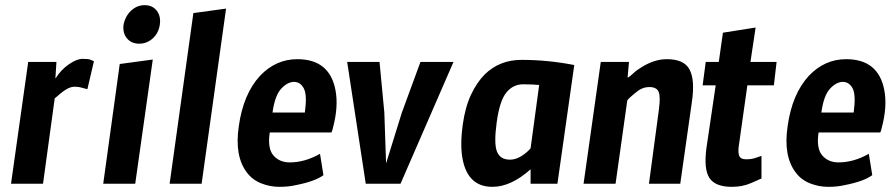

<svg xmlns="http://www.w3.org/2000/svg" viewBox="-20 -712 3469 744"><path d="M146.7 0H22.7L89.3 -472H198.7L194.7 -409.3H196Q216 -441.3 246.7 -462.7Q277.3 -484 300 -484Q322.7 -484 330 -480.7Q337.3 -477.3 344 -474.7L318.7 -366.7Q310.7 -368 298 -372Q285.3 -376 269.3 -376Q253.3 -376 236 -365.3Q218.7 -354.7 192 -330.7Z M458.7 -616Q465.3 -649.3 488 -670.7Q510.7 -692 540.7 -692Q570.7 -692 587.3 -670.7Q604 -649.3 599.3 -616.7Q594.7 -584 572 -563.3Q549.3 -542.7 519.3 -542.7Q489.3 -542.7 472 -563.3Q454.7 -584 458.7 -616ZM504 0H380L444 -464L572 -481.3Z M761.3 0H637.3L729.3 -661.3L856 -678.7Z M1036 -276H1161.3Q1170.7 -344 1157.3 -369.3Q1144 -394.7 1119.3 -394.7Q1094.7 -394.7 1070 -368.7Q1045.3 -342.7 1036 -276ZM1102.7 -82.7Q1161.3 -82.7 1220 -116L1233.3 -33.3Q1201.3 -9.3 1126.7 5.3Q1098.7 12 1062.7 12Q1026.7 12 992.7 -1.3Q958.7 -14.7 937.3 -42.7Q888 -106.7 905.3 -222.7Q922.7 -348 988 -418.7Q1049.3 -482.7 1132 -482.7Q1257.3 -482.7 1280 -362.7Q1292 -300 1270.7 -218.7Q1266.7 -201.3 1264 -198.7H1025.3Q1016 -137.3 1039.3 -110Q1062.7 -82.7 1102.7 -82.7Z M1397.3 0 1325.3 -472H1450.7L1469.3 -276L1476 -78.7L1537.3 -276L1609.3 -472H1737.3L1532 0Z M2069.3 -382.7Q2045.3 -385.3 2006.7 -385.3Q1968 -385.3 1942 -353.3Q1916 -321.3 1904.7 -238Q1893.3 -154.7 1906 -124Q1918.7 -93.3 1956 -93.3Q1978.7 -93.3 2000.7 -107.3Q2022.7 -121.3 2036 -137.3ZM2036 -56Q1960 12 1888 12Q1784 12 1769.3 -117.3Q1764 -162.7 1773.3 -230Q1782.7 -297.3 1805.3 -345.3Q1828 -393.3 1858.7 -424Q1916 -480 2001.3 -480Q2102.7 -480 2205.3 -460L2140 0H2036Z M2308 -472H2417.3L2412 -412H2414.7Q2421.3 -416 2434 -428Q2446.7 -440 2466.7 -452Q2516 -482.7 2564 -482.7Q2630.7 -482.7 2652 -442.7Q2673.3 -402.7 2661.3 -318.7L2616 0H2494.7L2533.3 -288Q2540 -338.7 2532 -356.7Q2524 -374.7 2496 -374.7Q2472 -374.7 2452 -360Q2414.7 -330.7 2410.7 -322.7L2365.3 0H2241.3Z M2989.3 -472 2978.7 -381.3H2876L2844 -154.7Q2838.7 -124 2844 -109.3Q2849.3 -94.7 2871.3 -94.7Q2893.3 -94.7 2909.3 -100.7Q2925.3 -106.7 2930.7 -108V-20Q2925.3 -18.7 2914.7 -13.3Q2904 -8 2890.7 -2.7Q2857.3 12 2816 12Q2752 12 2729.3 -22Q2706.7 -56 2717.3 -137.3L2753.3 -381.3H2702.7L2714.7 -472H2765.3L2781.3 -585.3L2908 -605.3L2888 -472Z M3162.7 -276H3288Q3297.3 -344 3284 -369.3Q3270.7 -394.7 3246 -394.7Q3221.3 -394.7 3196.7 -368.7Q3172 -342.7 3162.7 -276ZM3229.3 -82.7Q3288 -82.7 3346.7 -116L3360 -33.3Q3328 -9.3 3253.3 5.3Q3225.3 12 3189.3 12Q3153.3 12 3119.3 -1.3Q3085.3 -14.7 3064 -42.7Q3014.7 -106.7 3032 -222.7Q3049.3 -348 3114.7 -418.7Q3176 -482.7 3258.7 -482.7Q3384 -482.7 3406.7 -362.7Q3418.7 -300 3397.3 -218.7Q3393.3 -201.3 3390.7 -198.7H3152Q3142.7 -137.3 3166 -110Q3189.3 -82.7 3229.3 -82.7Z"/></svg>

Font: Timmana
Style: Regular
Weight: 400
Designer: Appaji Ambarisha Darbha
Foundry: Andhrapradesh Society for Knowledge Networks
Version: Version 1.0.4; ttfautohint (v1.2.42-39fb)